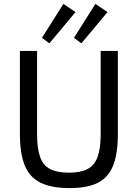

<svg xmlns="http://www.w3.org/2000/svg" viewBox="-20 -951 706 984"><path d="M584 -690V-264Q584 -164 560 -103Q536 -42 482 -14.5Q428 13 337 13Q244 13 188 -14.5Q132 -42 107 -103Q82 -164 82 -264V-690H170V-264Q170 -190 185.5 -146.5Q201 -103 237 -84.5Q273 -66 333 -66Q393 -66 428.5 -84.5Q464 -103 480 -146.5Q496 -190 496 -264V-690ZM305 -931 367 -889 233 -729 195 -757ZM469 -931 531 -889 397 -729 359 -757Z"/></svg>

Font: Exo 2
Style: Regular
Weight: 400
Designer: Natanael Gama
Foundry: Natanael Gama
Version: Version 2.010